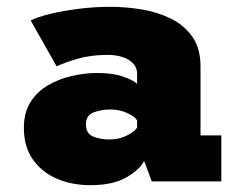

<svg xmlns="http://www.w3.org/2000/svg" viewBox="-20 -532 690 563"><path d="M245 11Q191 11 146.8 -8Q102.5 -27 76.2 -64.5Q50 -102 50 -157.5Q50 -202 69.5 -232.8Q89 -263.5 121.2 -282.2Q153.5 -301 191.5 -309.5Q229.5 -318 266 -318Q311 -318 341.5 -307.2Q372 -296.5 382 -286V-316Q382 -341 358 -356Q334 -371 295 -371Q246.5 -371 208 -359.8Q169.5 -348.5 146 -337.5L70 -472Q89.5 -482 126.2 -491Q163 -500 209.2 -506Q255.5 -512 304 -512Q349.5 -512 396 -504.2Q442.5 -496.5 481.5 -477.2Q520.5 -458 544.2 -424Q568 -390 568 -337V-135H629V0H425L402.5 -60.5Q392 -36.5 352.2 -12.8Q312.5 11 245 11ZM301.5 -123Q329.5 -123 352.8 -135Q376 -147 382 -158V-179Q376 -190 353.2 -200.5Q330.5 -211 303.5 -211Q277.5 -211 254.8 -202.5Q232 -194 232 -167.5Q232 -140.5 252.8 -131.8Q273.5 -123 301.5 -123Z"/></svg>

Font: Trispace ExtraBold
Style: Regular
Weight: 800
Designer: Tyler Finck
Foundry: Etcetera Type Company
Version: Version 1.210; ttfautohint (v1.8.3)